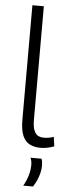

<svg xmlns="http://www.w3.org/2000/svg" viewBox="-63 -771 374 1019"><g transform="rotate(5 124.0 -261.0)"><path d="M128 -740V-136Q128 -98 136.5 -78Q145 -58 158.5 -51.5Q172 -45 189 -45Q201 -45 214 -47Q227 -49 241 -54L248 -4Q232 2 213.5 6Q195 10 175 10Q143 10 118.5 -2Q94 -14 80.5 -44.5Q67 -75 67 -131V-740ZM102 218Q119 188 127 159.5Q135 131 135 105Q135 94 133 84Q131 74 127 67H186Q189 74 190.5 83Q192 92 192 102Q192 123 187 143Q182 163 174 181.5Q166 200 154 218Z"/></g></svg>

Font: Georama ExtraCondensed Thin Light
Style: Regular
Weight: 300
Version: Version 1.001